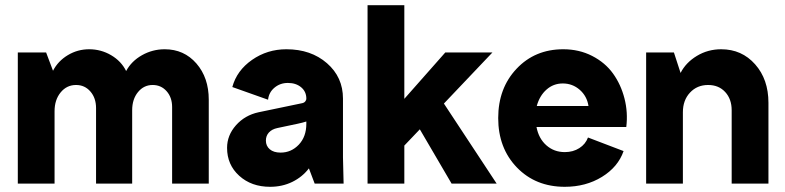

<svg xmlns="http://www.w3.org/2000/svg" viewBox="-20 -700 2993 732"><path d="M47.9 0V-500H155.8L182.1 -430.2Q201.2 -467.3 238.5 -489.7Q275.9 -512.2 319.8 -512.2Q365.2 -512.2 403.8 -489.5Q442.4 -466.8 460.9 -429.2Q481 -466.8 521.2 -489.5Q561.5 -512.2 607.9 -512.2Q681.6 -512.2 728.8 -458Q775.9 -403.8 775.9 -319.8V0H636.2V-292Q636.2 -328.6 615.2 -352.3Q594.2 -376 562 -376Q528.3 -376 506.1 -348.9Q483.9 -321.8 483.9 -279.8V0H346.2V-288.1Q346.2 -326.2 324.7 -351.1Q303.2 -376 270 -376Q234.4 -376 211.2 -347.7Q188 -319.3 188 -275.9V0Z M1009.8 12.2Q938.5 12.2 892.1 -29.8Q845.7 -71.8 845.7 -136.2Q845.7 -184.1 879.6 -222.4Q913.6 -260.7 965.8 -272L1129.9 -306.2Q1138.7 -307.6 1143.3 -312.7Q1147.9 -317.9 1147.9 -324.2Q1147.9 -350.6 1128.2 -367.2Q1108.4 -383.8 1077.6 -383.8Q1047.9 -383.8 1026.4 -365.7Q1004.9 -347.7 1002 -319.8L865.7 -368.2Q882.8 -431.2 940.9 -471.7Q999 -512.2 1071.8 -512.2Q1165.5 -512.2 1226.6 -459Q1287.6 -405.8 1287.6 -324.2V-100.1L1290 0H1179.7L1157.7 -58.1Q1132.8 -25.4 1094.5 -6.6Q1056.2 12.2 1009.8 12.2ZM993.7 -164.1Q993.7 -143.6 1008.5 -130.9Q1023.4 -118.2 1049.8 -118.2Q1090.3 -118.2 1119.1 -148.4Q1147.9 -178.7 1147.9 -228V-236.8Q1134.8 -232.4 1113.8 -228L1037.6 -211.9Q1016.6 -207.5 1005.1 -194.8Q993.7 -182.1 993.7 -164.1Z M1701.7 0 1580.6 -207 1521.5 -145V0H1381.3V-680.2H1521.5V-323.2L1677.7 -500H1857.4L1672.4 -305.2L1873.5 0Z M2133.3 12.2Q2022 12.2 1950.7 -61.5Q1879.4 -135.3 1879.4 -250Q1879.4 -363.8 1949.5 -438Q2019.5 -512.2 2127.4 -512.2Q2188 -512.2 2237.5 -486.8Q2287.1 -461.4 2317.1 -419.7Q2347.2 -377.9 2360.8 -324.7Q2374.5 -271.5 2367.7 -215.8H2025.4Q2033.7 -171.9 2063 -146Q2092.3 -120.1 2133.3 -120.1Q2165 -120.1 2188.7 -135.3Q2212.4 -150.4 2221.7 -175.8L2357.4 -124Q2336.4 -63.5 2274.9 -25.6Q2213.4 12.2 2133.3 12.2ZM2026.4 -295.9H2223.6Q2217.8 -333.5 2190.2 -357.7Q2162.6 -381.8 2125.5 -381.8Q2089.8 -381.8 2063.5 -358.4Q2037.1 -335 2026.4 -295.9Z M2443.4 0V-500H2549.3L2574.7 -421.9Q2594.7 -461.4 2636.7 -486.8Q2678.7 -512.2 2729.5 -512.2Q2808.1 -512.2 2858.9 -454.8Q2909.7 -397.5 2909.7 -308.1V0H2769.5V-279.8Q2769.5 -322.3 2744.9 -349.1Q2720.2 -376 2679.7 -376Q2637.7 -376 2610.6 -346.9Q2583.5 -317.9 2583.5 -272V0Z"/></svg>

Font: Apfel Grotezk
Style: Bold
Weight: 700
Designer: Luigi Gorlero
Foundry: Collletttivo
Version: Version 2.000;FEAKit 1.0